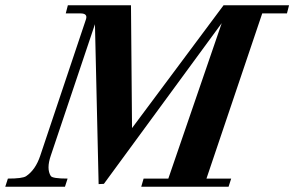

<svg xmlns="http://www.w3.org/2000/svg" viewBox="-54 -710 1119 730"><path d="M1045 -690 1037 -659H943L731 -31H825L815 0H483L492 -31H586L789 -622L341 -11L321 -10L307 -618L139 -118Q122 -68 139 -41Q145 -31 203 -31L193 0H-34L-24 -31Q31 -31 45 -40Q81 -64 99 -118L273 -637Q280 -659 252 -659H196L204 -690H444L448 -223L796 -690Z"/></svg>

Font: DG Didot
Style: Bold Italic
Weight: 700
Designer: David Gatwood, Takis Katsoulidis, and George D. Matthiopoulos
Foundry: David Gatwood
Version: Version 1.0